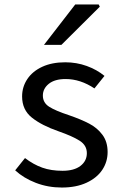

<svg xmlns="http://www.w3.org/2000/svg" viewBox="-20 -827 554 860"><path d="M48 -64 92 -119Q130 -90 169.5 -76Q209 -62 260 -62Q312 -62 340.5 -84Q369 -106 369 -141Q369 -176 337 -196.5Q305 -217 242 -239Q167 -265 123 -300Q79 -335 79 -395Q79 -438 102.5 -473Q126 -508 169.5 -528Q213 -548 272 -548Q323 -548 368.5 -531.5Q414 -515 448 -487L403 -431Q340 -473 274 -473Q225 -473 198.5 -451.5Q172 -430 172 -399Q172 -367 200 -349Q228 -331 289 -311Q344 -292 380 -273Q416 -254 439 -223Q462 -192 462 -146Q462 -102 438 -66Q414 -30 367.5 -8.5Q321 13 257 13Q195 13 140.5 -8Q86 -29 48 -64ZM317 -807H422L427 -797L255 -626H177Z"/></svg>

Font: Nebula Sans Medium
Style: Regular
Weight: 500
Designer: Paul D. Hunt for Adobe (as Source Sans)
Foundry: Nebula Entertainment & Broadcasting LLC
Version: Version 1.010